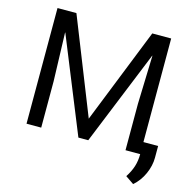

<svg xmlns="http://www.w3.org/2000/svg" viewBox="-125 -834 1128 1140"><g transform="rotate(15 439.0 -264.0)"><path d="M205.1 -710.9 438 -124.5 671.4 -710.9H787.6V0H697.3V-284.7L706.5 -583H705.1L468.3 0H407.7L171.4 -582H169.9L179.2 -284.7V0H88.9V-710.9ZM877.9 -2Q877.9 46.9 855.5 97.4Q833 147.9 793 182.6L741.7 147.5Q765.1 111.8 776.4 76.4Q787.6 41 787.6 -0.5V-74.2H877.9Z"/></g></svg>

Font: Roboto Web
Style: Regular
Weight: 400
Designer: Google
Version: Version 1.200310; 2013